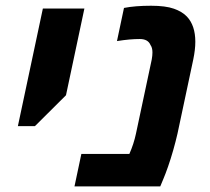

<svg xmlns="http://www.w3.org/2000/svg" viewBox="-20 -662 745 682"><path d="M43.5 -213.9 132.3 -631.8H279.8L214.4 -323.7L104 -213.9Z M244.6 0 269 -115.2H439.5Q455.1 -150.4 462.9 -187L519 -450.7Q521.5 -464.8 521.5 -475.6Q521.5 -492.7 514.6 -502Q505.9 -523.4 476.6 -523.4Q459 -523.4 439.7 -521.7Q420.4 -520 395.5 -516.1L420.4 -633.8Q459.5 -641.6 516.6 -641.6Q567.9 -641.6 597.7 -631.1Q627.4 -620.6 644 -603Q673.8 -571.3 673.8 -513.7Q673.8 -485.8 666.5 -450.7L610.4 -187Q604 -159.2 595.2 -128.2Q586.4 -97.2 576.9 -70.1Q567.4 -43 560.1 -25.9L549.3 0Z"/></svg>

Font: Open Sans
Style: Bold Italic
Weight: 700
Italic angle: -12°
Designer: Monotype Design Team
Foundry: Monotype Imaging Inc.
Version: Version 3.003; ttfautohint (v1.8.4)